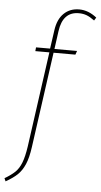

<svg xmlns="http://www.w3.org/2000/svg" viewBox="-101 -775 529 1007"><g transform="rotate(5 164.0 -271.0)"><path d="M176 -614 163 -519H282L275 -499H160L90 3Q82 61 67 95.5Q52 130 29.5 151.5Q7 173 -32 195L-39 179Q-5 159 15 140Q35 121 47.5 89Q60 57 68 3L138 -499H64L66 -519H140L154 -617Q162 -675 194 -706Q226 -737 275 -737Q323 -737 367 -702L357 -686Q334 -703 315.5 -710Q297 -717 274 -717Q190 -717 176 -614Z"/></g></svg>

Font: Fira Sans Extra Condensed Thin
Style: Italic
Weight: 250
Width: 3
Italic angle: -8°
Designer: Carrois Corporate & Edenspiekermann AG
Foundry: Carrois Corporate GbR & Edenspiekermann AG
Version: Version 4.203